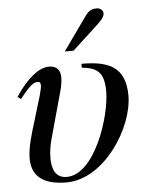

<svg xmlns="http://www.w3.org/2000/svg" viewBox="-49 -690 577 741"><g transform="rotate(-5 239.0 -319.5)"><path d="M216 -494H250L338 -575C361 -596 378 -612 378 -627C378 -642 364 -649 353 -649C332 -649 321 -641 310 -626ZM276 -426C334 -420 362 -402 362 -327C362 -229 290 -11 182 -11C137 -11 125 -48 125 -89C125 -112 129 -138 136 -163L186 -344C193 -368 194 -387 194 -396C194 -426 178 -441 150 -441C112 -441 66 -406 19 -335L32 -326C73 -378 87 -386 101 -386C109 -386 113 -382 113 -372C113 -365 110 -351 105 -333L77 -240C60 -185 45 -136 45 -94C45 -34 79 10 179 10C326 10 446 -179 446 -303C446 -416 379 -441 276 -441Z"/></g></svg>

Font: XITS
Style: Italic
Weight: 400
Italic angle: -16.33°
Designer: MicroPress Inc., with final additions and corrections provided by Coen Hoffman, Elsevier (retired)
Version: Version 1.107